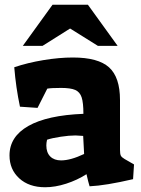

<svg xmlns="http://www.w3.org/2000/svg" viewBox="-20 -775 594 808"><path d="M20 -121Q20 -200 99.5 -245Q179 -290 331 -296Q331 -343 323.5 -365.5Q316 -388 296.5 -396.5Q277 -405 237 -405Q196 -405 179 -402L138 -321L64 -326Q47 -406 40 -492Q96 -511 162.5 -522Q229 -533 287 -533Q393 -533 439 -491.5Q485 -450 485 -354V-145Q485 -127 488.5 -120Q492 -113 504 -106L544 -83L540 -21Q424 6 357 9Q355 3 351 -12.5Q347 -28 344 -42Q305 -17 258.5 -2Q212 13 170 13Q102 13 61 -24.5Q20 -62 20 -121ZM334 -127 330 -203Q306 -205 298 -205Q271 -205 235 -199.5Q199 -194 178 -187Q175 -174 175 -163Q175 -133 191.5 -116.5Q208 -100 237 -100Q277 -100 334 -127ZM201 -755H350L475 -582H392L275 -655L159 -582H76Z"/></svg>

Font: Suez One
Style: Regular
Weight: 400
Designer: Michal Sahar
Foundry: Hagilda
Version: Version 1.001